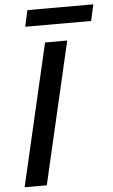

<svg xmlns="http://www.w3.org/2000/svg" viewBox="-59 -910 559 949"><g transform="rotate(-5 220.5 -435.5)"><path d="M297 -704 134 0H24L187 -704ZM441 -871 423 -790H96L114 -871Z"/></g></svg>

Font: Prodigy Sans Medium
Style: Italic
Weight: 500
Italic angle: -13°
Designer: Wei Huang
Foundry: Wei Huang
Version: Version 1.003; ttfautohint (v1.8.3)